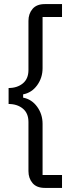

<svg xmlns="http://www.w3.org/2000/svg" viewBox="-20 -780 383 938"><path d="M199 138Q159 138 139 114.5Q119 91 119 56V-184Q119 -227 91.5 -249.5Q64 -272 22 -272V-350Q64 -350 91.5 -372.5Q119 -395 119 -438V-678Q119 -713 139 -736.5Q159 -760 199 -760H283V-697H188V-447Q188 -400 161.5 -363.5Q135 -327 93 -319V-303Q135 -295 161.5 -258.5Q188 -222 188 -175V75H283V138Z"/></svg>

Font: IBM Plex Sans KR
Style: Regular
Weight: 400
Designer: Mike Abbink; Paul van der Laan; Pieter van Rosmalen; Wujin Sim; Chorong Kim; Dohee Lee;
Foundry: Sandoll Inc.
Version: Version 1.001